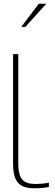

<svg xmlns="http://www.w3.org/2000/svg" viewBox="-20 -1000 294 1029"><path d="M175 -14C110 -14 78 -32 78 -126V-710H50V-126C50 -26 82 9 164 9C191 9 217 7 242 2V-21C219 -16 191 -14 175 -14ZM94 -856H116L228 -980H188Z"/></svg>

Font: LT Wave Thin
Style: Regular
Weight: 100
Designer: Daniel Lyons
Version: Version 2.5 (Glyphs App)